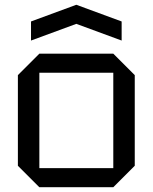

<svg xmlns="http://www.w3.org/2000/svg" viewBox="-20 -785 640 805"><path d="M55 -90V-470L145 -560H455L545 -470V-90L455 0H145ZM145 -80H455V-480H145ZM110 -615V-695L300 -765L490 -695V-615L300 -685Z"/></svg>

Font: Tektur
Style: Regular
Weight: 400
Designer: Adam Jagosz
Foundry: Adam Jagosz
Version: Version 1.005;gftools[0.9.30]